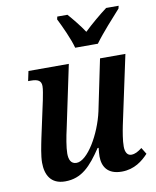

<svg xmlns="http://www.w3.org/2000/svg" viewBox="-86 -833 740 909"><g transform="rotate(-10 284.0 -378.0)"><path d="M310 -606H419C454 -654 510 -715 544 -753L547 -766H487C456 -743 407 -702 375 -671C355 -702 322 -742 301 -766H252L249 -753C268 -715 298 -651 310 -606ZM426 10C487 10 527 -23 555 -53L536 -84C516 -69 502 -61 484 -61C466 -61 455 -77 455 -105C455 -135 462 -174 468 -204L539 -536H417L366 -290C343 -185 275 -68 222 -68C195 -68 186 -90 186 -119C186 -148 195 -198 204 -237L267 -536H73L63 -489H76C110 -489 126 -480 126 -454C126 -438 121 -414 116 -388L78 -212C71 -177 61 -131 61 -97C61 -40 84 9 154 9C234 9 279 -41 332 -120H337C335 -104 334 -90 334 -79C334 -31 357 10 426 10Z"/></g></svg>

Font: Noto Serif Condensed SemiBold
Style: Italic
Weight: 600
Width: 3
Italic angle: -12°
Designer: Monotype Design Team
Foundry: Monotype Imaging Inc.
Version: Version 2.014